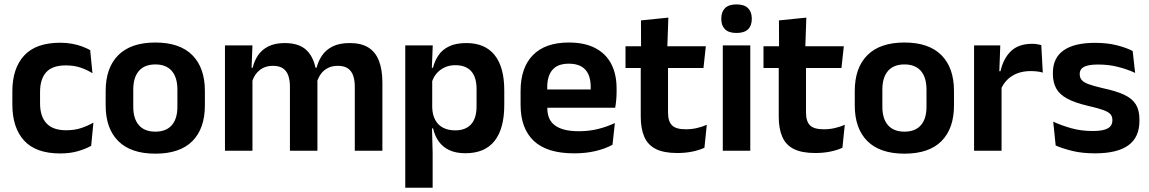

<svg xmlns="http://www.w3.org/2000/svg" viewBox="-20 -702 5352 894"><path d="M260.5 12.5Q147 12.5 92.2 -47.5Q37.5 -107.5 37.5 -216V-276Q37.5 -384 92.5 -443.5Q147.5 -503 260.5 -503Q290 -503 315.8 -498.2Q341.5 -493.5 362.8 -485.5Q384 -477.5 400 -468.5L410.5 -361Q386 -376.5 355.8 -387Q325.5 -397.5 286 -397.5Q224 -397.5 195.2 -365.8Q166.5 -334 166.5 -273.5V-220.5Q166.5 -160.5 196.2 -128Q226 -95.5 288 -95.5Q327.5 -95.5 358 -105.8Q388.5 -116 415 -131L404.5 -23Q380 -9 343 1.8Q306 12.5 260.5 12.5Z M703.5 13.5Q589.5 13.5 530.8 -45Q472 -103.5 472 -211.5V-278Q472 -386.5 530.8 -445.2Q589.5 -504 703.5 -504Q817 -504 875.5 -445.2Q934 -386.5 934 -278V-211.5Q934 -103.5 875.8 -45Q817.5 13.5 703.5 13.5ZM703.5 -89Q753.5 -89 779.8 -119Q806 -149 806 -205V-284.5Q806 -341.5 779.8 -371.8Q753.5 -402 703.5 -402Q653 -402 626.8 -371.8Q600.5 -341.5 600.5 -284.5V-205Q600.5 -149 626.8 -119Q653 -89 703.5 -89Z M1632 0V-298Q1632 -328 1624.5 -349.8Q1617 -371.5 1599.8 -383.5Q1582.5 -395.5 1553 -395.5Q1526 -395.5 1506 -385Q1486 -374.5 1473.5 -356.8Q1461 -339 1455 -316.5L1441 -386.5H1454Q1462 -418 1480 -444.2Q1498 -470.5 1529.2 -486Q1560.5 -501.5 1608.5 -501.5Q1662 -501.5 1695.2 -480.8Q1728.5 -460 1744.5 -418.8Q1760.5 -377.5 1760.5 -316.5V0ZM1027.5 0V-490.5H1155.5L1150.5 -366L1155.5 -360.5V0ZM1330 0V-298Q1330 -328 1322.5 -349.8Q1315 -371.5 1297.8 -383.5Q1280.5 -395.5 1251 -395.5Q1223.5 -395.5 1203.8 -385Q1184 -374.5 1171.2 -356.8Q1158.5 -339 1152.5 -316.5L1132.5 -386.5H1156.5Q1164 -419 1181.8 -445Q1199.5 -471 1230 -486.2Q1260.5 -501.5 1306 -501.5Q1374.5 -501.5 1409.2 -466.5Q1444 -431.5 1453 -364.5Q1455 -354.5 1456.5 -341.2Q1458 -328 1458 -316.5V0Z M2147 11.5Q2103 11.5 2072.5 -2.8Q2042 -17 2023.2 -43Q2004.5 -69 1996.5 -104H1960L1992.5 -202Q1993.5 -167 2006.8 -143Q2020 -119 2043.8 -107Q2067.5 -95 2099.5 -95Q2148 -95 2173.5 -123.2Q2199 -151.5 2199 -207V-287.5Q2199 -342.5 2174 -370.5Q2149 -398.5 2100 -398.5Q2072 -398.5 2049.5 -387.8Q2027 -377 2012 -359Q1997 -341 1990.5 -317.5L1960.5 -386.5H1996Q2004 -418.5 2021.8 -444.8Q2039.5 -471 2071.2 -486.2Q2103 -501.5 2151.5 -501.5Q2238 -501.5 2283 -445.8Q2328 -390 2328 -281V-213Q2328 -103 2282.8 -45.8Q2237.5 11.5 2147 11.5ZM1867 172V-490.5H1995L1990 -366L1992.5 -343.5V-147L1991 -124L1994.5 10.5V172Z M2653 12Q2527 12 2465.5 -46Q2404 -104 2404 -214V-278Q2404 -387 2461.5 -445.5Q2519 -504 2628.5 -504Q2702.5 -504 2752 -478Q2801.5 -452 2826.2 -404.2Q2851 -356.5 2851 -290V-272.5Q2851 -254.5 2849.2 -235.8Q2847.5 -217 2844.5 -200.5H2728.5Q2730 -228 2730.2 -252.8Q2730.5 -277.5 2730.5 -297.5Q2730.5 -332 2719.5 -356.2Q2708.5 -380.5 2686 -393Q2663.5 -405.5 2628.5 -405.5Q2577 -405.5 2552.5 -377Q2528 -348.5 2528 -296V-250.5L2528.5 -236V-197.5Q2528.5 -174.5 2535.8 -155Q2543 -135.5 2560 -121.2Q2577 -107 2605.2 -99Q2633.5 -91 2676 -91Q2722 -91 2763.8 -101.2Q2805.5 -111.5 2843 -129L2832 -28Q2798.5 -9.5 2753.2 1.2Q2708 12 2653 12ZM2472 -200.5V-285.5H2818.5V-200.5Z M3133.5 10.5Q3071 10.5 3033.8 -8.2Q2996.5 -27 2980 -65Q2963.5 -103 2963.5 -158.5V-444.5H3090.5V-177.5Q3090.5 -137.5 3108.8 -118.8Q3127 -100 3173 -100Q3200 -100 3225 -105.8Q3250 -111.5 3271 -121L3260 -14Q3235 -2.5 3202.8 4Q3170.5 10.5 3133.5 10.5ZM2892.5 -385.5V-486.5H3266.5L3255.5 -385.5ZM2965 -477 2964.5 -607 3092 -620 3087 -477Z M3345.5 0V-490.5H3473.5V0ZM3409.5 -548.5Q3373 -548.5 3355.8 -565.8Q3338.5 -583 3338.5 -613.5V-616Q3338.5 -646.5 3355.8 -664Q3373 -681.5 3409.5 -681.5Q3445.5 -681.5 3463 -664Q3480.5 -646.5 3480.5 -616V-613.5Q3480.5 -582.5 3463 -565.5Q3445.5 -548.5 3409.5 -548.5Z M3776 10.5Q3713.5 10.5 3676.2 -8.2Q3639 -27 3622.5 -65Q3606 -103 3606 -158.5V-444.5H3733V-177.5Q3733 -137.5 3751.2 -118.8Q3769.5 -100 3815.5 -100Q3842.5 -100 3867.5 -105.8Q3892.5 -111.5 3913.5 -121L3902.5 -14Q3877.5 -2.5 3845.2 4Q3813 10.5 3776 10.5ZM3535 -385.5V-486.5H3909L3898 -385.5ZM3607.5 -477 3607 -607 3734.5 -620 3729.5 -477Z M4191.5 13.5Q4077.5 13.5 4018.8 -45Q3960 -103.5 3960 -211.5V-278Q3960 -386.5 4018.8 -445.2Q4077.5 -504 4191.5 -504Q4305 -504 4363.5 -445.2Q4422 -386.5 4422 -278V-211.5Q4422 -103.5 4363.8 -45Q4305.5 13.5 4191.5 13.5ZM4191.5 -89Q4241.5 -89 4267.8 -119Q4294 -149 4294 -205V-284.5Q4294 -341.5 4267.8 -371.8Q4241.5 -402 4191.5 -402Q4141 -402 4114.8 -371.8Q4088.5 -341.5 4088.5 -284.5V-205Q4088.5 -149 4114.8 -119Q4141 -89 4191.5 -89Z M4640 -285 4607.5 -370.5H4638.5Q4652 -430 4687.5 -464Q4723 -498 4786 -498Q4799 -498 4809.5 -496.2Q4820 -494.5 4828.5 -492L4835.5 -364Q4824.5 -367.5 4810 -369.2Q4795.5 -371 4779.5 -371Q4728.5 -371 4692.8 -348.5Q4657 -326 4640 -285ZM4515.5 0V-490.5H4637.5L4632 -340L4643.5 -335.5V0Z M5078 12Q5019 12 4973.2 0.8Q4927.5 -10.5 4895.5 -24.5L4884 -135.5Q4922 -118 4967.8 -105Q5013.5 -92 5068.5 -92Q5116.5 -92 5138 -104.2Q5159.5 -116.5 5159.5 -141V-144Q5159.5 -160.5 5149.8 -171Q5140 -181.5 5115.5 -190.2Q5091 -199 5046.5 -209Q4985 -223.5 4949.2 -242.8Q4913.5 -262 4898 -290.2Q4882.5 -318.5 4882.5 -358V-362.5Q4882.5 -432 4932 -467.2Q4981.5 -502.5 5078.5 -502.5Q5136 -502.5 5180.2 -491.2Q5224.5 -480 5254 -464.5L5265.5 -362.5Q5230.5 -379 5187 -390.2Q5143.5 -401.5 5093.5 -401.5Q5061 -401.5 5042.2 -396.2Q5023.5 -391 5015.5 -381.5Q5007.5 -372 5007.5 -358.5V-356Q5007.5 -341 5016.2 -330Q5025 -319 5048.5 -310.2Q5072 -301.5 5114.5 -291.5Q5176.5 -278.5 5214 -261Q5251.5 -243.5 5268.5 -216.2Q5285.5 -189 5285.5 -145V-139Q5285.5 -63 5234 -25.5Q5182.5 12 5078 12Z"/></svg>

Font: Anek Telugu Medium SemiBold
Style: Regular
Weight: 600
Version: Version 1.003